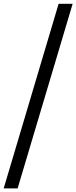

<svg xmlns="http://www.w3.org/2000/svg" viewBox="-61 -780 414 1040"><path d="M-41 240.5 256.5 -759.5H332.5L34.5 240.5Z"/></svg>

Font: Newsreader 9pt Medium
Style: Italic
Weight: 500
Italic angle: -17°
Designer: Hugues Gentile
Foundry: Production Type
Version: Version 1.003